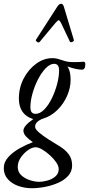

<svg xmlns="http://www.w3.org/2000/svg" viewBox="-66 -724 472 1017"><path d="M102 273Q65 273 31 261Q-3 249 -24.5 225Q-46 201 -46 167Q-46 134 -21.5 107.5Q3 81 39 61Q75 41 108 29Q87 15 72.5 -0.5Q58 -16 58 -32Q58 -57 110 -93Q34 -117 34 -202Q34 -260 59.5 -308.5Q85 -357 125.5 -386.5Q166 -416 212 -416Q225 -416 237.5 -413Q250 -410 264 -405Q280 -399 293.5 -397Q307 -395 329 -395Q340 -395 352 -395.5Q364 -396 376 -397Q386 -397 386 -384Q386 -355 368 -355Q355 -355 335.5 -359Q316 -363 291 -372Q308 -349 308 -301Q308 -259 289.5 -216.5Q271 -174 238 -141.5Q205 -109 163 -96Q147 -91 133.5 -80Q120 -69 120 -52Q120 -40 141 -22Q162 -4 192 15Q222 34 247 49Q279 68 297.5 92.5Q316 117 316 152Q316 184 295.5 207Q275 230 242 244.5Q209 259 172 266Q135 273 102 273ZM122 -121Q146 -121 168.5 -144Q191 -167 208.5 -203Q226 -239 236.5 -278.5Q247 -318 247 -351Q247 -386 221 -386Q199 -386 176.5 -363Q154 -340 135.5 -304Q117 -268 106 -228.5Q95 -189 95 -156Q95 -121 122 -121ZM141 239Q162 239 186.5 232Q211 225 228 210Q245 195 245 172Q245 155 231.5 135.5Q218 116 197.5 97.5Q177 79 157 67.5Q137 56 123 56Q104 56 82 71.5Q60 87 44 110.5Q28 134 28 160Q28 187 47 204.5Q66 222 92.5 230.5Q119 239 141 239ZM144 -502Q139 -496 130 -502.5Q121 -509 125 -514L237 -688Q247 -704 258 -704Q268 -704 273 -686L325 -513Q327 -506 317 -502Q307 -498 304 -504L257 -603Q249 -617 245 -617Q241 -617 229 -604Z"/></svg>

Font: Junicode Two Beta Condensed
Style: Italic
Weight: 400
Width: 3
Italic angle: -9°
Version: Version 1.053; ttfautohint (v1.8.4)